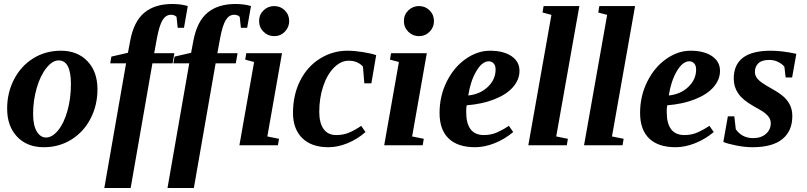

<svg xmlns="http://www.w3.org/2000/svg" viewBox="-20 -724 4020 957"><path d="M333.5 -305.2Q333.5 -422.9 272.5 -422.9Q241.7 -422.9 211.7 -385.7Q181.6 -348.6 163.3 -286.1Q145 -223.6 145 -155.8Q145 -99.6 163.1 -69.1Q181.2 -38.6 209.5 -38.6Q240.7 -38.6 270 -74.7Q299.3 -110.8 316.4 -172.4Q333.5 -233.9 333.5 -305.2ZM198.2 9.8Q115.2 9.8 65.4 -42.5Q15.6 -94.7 15.6 -182.6Q15.6 -261.7 49.8 -328.1Q84 -394.5 145.3 -432.9Q206.5 -471.2 283.2 -471.2Q366.2 -471.2 416 -418.9Q465.8 -366.7 465.8 -278.8Q465.8 -199.7 431.6 -133.3Q397.5 -66.9 336.2 -28.6Q274.9 9.8 198.2 9.8Z M608.4 -408.2H529.3L535.2 -441.9L617.7 -460.9L628.9 -520.5Q647 -617.2 699.2 -660.6Q751.5 -704.1 838.4 -704.1Q882.8 -704.1 916 -693.8L897 -585.4H865.7L859.9 -640.1Q849.6 -650.4 832.5 -650.4Q806.6 -650.4 790.5 -624.3Q774.4 -598.1 762.7 -536.1L748.5 -459H849.1L840.3 -408.2H739.7L631.3 212.9H500Z M923.3 -408.2H844.2L850.1 -441.9L932.6 -460.9L943.8 -520.5Q961.9 -617.2 1014.2 -660.6Q1066.4 -704.1 1153.3 -704.1Q1197.8 -704.1 1231 -693.8L1211.9 -585.4H1180.7L1174.8 -640.1Q1164.6 -650.4 1147.5 -650.4Q1121.6 -650.4 1105.5 -624.3Q1089.4 -598.1 1077.6 -536.1L1063.5 -459H1164.1L1155.3 -408.2H1054.7L946.3 212.9H814.9Z M1312.5 -43.9 1370.6 -32.2 1365.2 0H1173.3L1246.6 -415L1202.1 -426.8L1207.5 -459H1385.7ZM1271.5 -619.1Q1271.5 -650.9 1293.7 -672.4Q1315.9 -693.8 1346.7 -693.8Q1377.9 -693.8 1399.7 -672.1Q1421.4 -650.4 1421.4 -619.1Q1421.4 -588.4 1399.9 -566.2Q1378.4 -543.9 1346.7 -543.9Q1315.4 -543.9 1293.5 -565.7Q1271.5 -587.4 1271.5 -619.1Z M1616.7 9.8Q1532.7 9.8 1486.6 -35.6Q1440.4 -81.1 1440.4 -161.1Q1440.4 -251.5 1476.3 -322.3Q1512.2 -393.1 1575.2 -432.1Q1638.2 -471.2 1711.4 -471.2Q1746.6 -471.2 1787.8 -464.6Q1829.1 -458 1855 -449.2L1831.1 -308.6H1795.9L1789.1 -392.1Q1762.7 -421.4 1717.8 -421.4Q1679.2 -421.4 1644.8 -387Q1610.4 -352.5 1590.8 -293.7Q1571.3 -234.9 1571.3 -166Q1571.3 -111.3 1592.8 -81.1Q1614.3 -50.8 1655.8 -50.8Q1692.4 -50.8 1722.4 -64Q1752.4 -77.1 1780.3 -96.7L1801.8 -65.9Q1761.7 -30.3 1712.6 -10.3Q1663.6 9.8 1616.7 9.8Z M2034.2 -43.9 2092.3 -32.2 2086.9 0H1895L1968.3 -415L1923.8 -426.8L1929.2 -459H2107.4ZM1993.2 -619.1Q1993.2 -650.9 2015.4 -672.4Q2037.6 -693.8 2068.4 -693.8Q2099.6 -693.8 2121.3 -672.1Q2143.1 -650.4 2143.1 -619.1Q2143.1 -588.4 2121.6 -566.2Q2100.1 -543.9 2068.4 -543.9Q2037.1 -543.9 2015.1 -565.7Q1993.2 -587.4 1993.2 -619.1Z M2569.3 -371.1Q2569.3 -327.1 2537.1 -290Q2504.9 -252.9 2444.1 -229Q2383.3 -205.1 2306.2 -199.2Q2303.7 -189.5 2303.7 -166Q2303.7 -50.8 2392.1 -50.8Q2428.2 -50.8 2459 -64.7Q2489.7 -78.6 2516.6 -96.7L2538.1 -65.9Q2495.1 -29.8 2444.8 -10Q2394.5 9.8 2348.1 9.8Q2261.7 9.8 2216.3 -33.7Q2170.9 -77.1 2170.9 -161.1Q2170.9 -245.1 2206.5 -316.9Q2242.2 -388.7 2300.8 -429.9Q2359.4 -471.2 2422.4 -471.2Q2489.7 -471.2 2529.5 -444.1Q2569.3 -417 2569.3 -371.1ZM2314 -248Q2373.5 -254.4 2411.9 -291.3Q2450.2 -328.1 2450.2 -377.4Q2450.2 -397.9 2440.2 -408.2Q2430.2 -418.5 2416.5 -418.5Q2382.8 -418.5 2353.8 -368.7Q2324.7 -318.8 2314 -248Z M2752.4 -43.9 2810.5 -32.2 2805.2 0H2613.3L2728.5 -649.9L2684.1 -661.6L2689.5 -693.8H2867.7Z M3030.3 -43.9 3088.4 -32.2 3083 0H2891.1L3006.3 -649.9L2961.9 -661.6L2967.3 -693.8H3145.5Z M3568.8 -371.1Q3568.8 -327.1 3536.6 -290Q3504.4 -252.9 3443.6 -229Q3382.8 -205.1 3305.7 -199.2Q3303.2 -189.5 3303.2 -166Q3303.2 -50.8 3391.6 -50.8Q3427.7 -50.8 3458.5 -64.7Q3489.3 -78.6 3516.1 -96.7L3537.6 -65.9Q3494.6 -29.8 3444.3 -10Q3394 9.8 3347.7 9.8Q3261.2 9.8 3215.8 -33.7Q3170.4 -77.1 3170.4 -161.1Q3170.4 -245.1 3206.1 -316.9Q3241.7 -388.7 3300.3 -429.9Q3358.9 -471.2 3421.9 -471.2Q3489.3 -471.2 3529.1 -444.1Q3568.8 -417 3568.8 -371.1ZM3313.5 -248Q3373 -254.4 3411.4 -291.3Q3449.7 -328.1 3449.7 -377.4Q3449.7 -397.9 3439.7 -408.2Q3429.7 -418.5 3416 -418.5Q3382.3 -418.5 3353.3 -368.7Q3324.2 -318.8 3313.5 -248Z M3929.2 -145Q3929.2 -70.8 3879.4 -30.5Q3829.6 9.8 3730.5 9.8Q3692.9 9.8 3649.7 1.2Q3606.4 -7.3 3585.4 -16.6L3607.9 -144H3640.1L3647.5 -79.6Q3678.7 -35.6 3733.9 -35.6Q3773.9 -35.6 3797.9 -56.9Q3821.8 -78.1 3821.8 -109.9Q3821.8 -128.9 3808.8 -144.8Q3795.9 -160.6 3768.6 -176.3L3736.3 -194.8Q3682.1 -225.1 3659.7 -258.1Q3637.2 -291 3637.2 -332Q3637.2 -471.2 3821.3 -471.2Q3878.9 -471.2 3949.2 -455.6L3928.2 -337.9H3896L3889.6 -391.6Q3879.4 -404.3 3859.4 -414.8Q3839.4 -425.3 3814.5 -425.3Q3777.3 -425.3 3760 -408.7Q3742.7 -392.1 3742.7 -365.2Q3742.7 -346.2 3757.1 -329.6Q3771.5 -313 3820.3 -285.6Q3866.7 -259.8 3887 -241Q3907.2 -222.2 3918.2 -199.2Q3929.2 -176.3 3929.2 -145Z"/></svg>

Font: Liberation Serif
Style: Bold Italic
Weight: 700
Italic angle: -16.333°
Designer: Steve Matteson
Foundry: Ascender Corporation
Version: Version 2.1.5